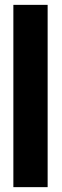

<svg xmlns="http://www.w3.org/2000/svg" viewBox="-20 -770 256 790"><path d="M35 0H176V-750H35Z"/></svg>

Font: Asimov Pro
Style: Bd
Weight: 700
Designer: Google
Version: Version 2.000980; 2014